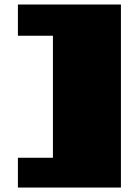

<svg xmlns="http://www.w3.org/2000/svg" viewBox="-20 -821 620 859"><path d="M60.1 18.1V-115.2H216.8V-661.1H60.1V-800.8H521V18.1Z"/></svg>

Font: Fz Rammetto One
Style: Regular
Weight: 400
Designer: Vernon Adams
Foundry: Vernon Adams
Version: Vit hóa bi c Thuy @ FontZin.Com